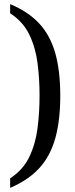

<svg xmlns="http://www.w3.org/2000/svg" viewBox="-20 -779 363 927"><path d="M29 82Q92 41 122 -22.5Q152 -86 161.5 -162Q171 -238 171 -317Q171 -397 161.5 -472.5Q152 -548 122 -611Q92 -674 29 -715V-759Q116 -723 169 -666Q222 -609 246.5 -523.5Q271 -438 271 -317Q271 -196 246.5 -110Q222 -24 169 33.5Q116 91 29 128Z"/></svg>

Font: Noto Serif SemiCondensed
Style: Regular
Weight: 400
Width: 4
Designer: Monotype Design Team
Foundry: Monotype Imaging Inc.
Version: Version 2.013